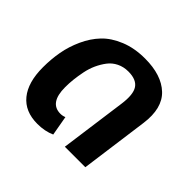

<svg xmlns="http://www.w3.org/2000/svg" viewBox="-144 -749 935 935"><g transform="rotate(45 323.0 -282.0)"><path d="M217.8 16.1Q132.3 16.1 87.2 -39.3Q42 -94.7 42 -198.2Q42 -254.4 51.3 -305.9Q60.5 -357.4 83.7 -408.4Q106.9 -459.5 142.3 -496.6Q177.7 -533.7 234.6 -556.9Q291.5 -580.1 363.8 -580.1Q477.5 -580.1 536.6 -524.2Q595.7 -468.3 580.1 -353L532.2 0H391.1L438 -342.8Q448.2 -416 427.2 -447Q406.2 -478 351.1 -478Q318.4 -478 291.7 -464.8Q265.1 -451.7 247.8 -428.7Q230.5 -405.8 218 -378.4Q205.6 -351.1 199.2 -319.1Q192.9 -287.1 189.9 -259.8Q187 -232.4 187 -206.1Q187 -98.1 262.2 -98.1Q277.3 -98.1 291 -104L309.1 -2Q269 16.1 217.8 16.1Z"/></g></svg>

Font: FiraGO SemiBold
Style: Italic
Weight: 600
Italic angle: -8°
Designer: bBox Type GmbH
Foundry: bBox Type GmbH
Version: Version 1.001;PS 001.001;hotconv 1.0.88;makeotf.lib2.5.64775